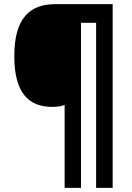

<svg xmlns="http://www.w3.org/2000/svg" viewBox="-20 -780 637 927"><path d="M524 127V-760H247C123 -760 49 -691 49 -509C49 -333 117 -264 232 -264C256 -264 275 -267 292 -273V127H371V-670H444V127Z"/></svg>

Font: Noto Sans Armenian SemiCondensed Medium
Style: Regular
Weight: 500
Width: 4
Designer: Monotype Design Team
Foundry: Monotype Imaging Inc.
Version: Version 2.008